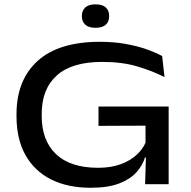

<svg xmlns="http://www.w3.org/2000/svg" viewBox="-20 -848 880 884"><path d="M397.5 16.5Q291 16.5 214.5 -22.2Q138 -61 97 -134.5Q56 -208 56 -313V-322Q56 -479.5 153.2 -567.5Q250.5 -655.5 439.5 -655.5Q504 -655.5 557.2 -646Q610.5 -636.5 652.8 -621.8Q695 -607 726.5 -590L737.5 -493Q683 -521 612.8 -542Q542.5 -563 450 -563Q311.5 -563 241.8 -500.8Q172 -438.5 172 -323.5V-314Q172 -201 238 -138.2Q304 -75.5 431.5 -75.5Q490.5 -75.5 534.5 -91.5Q578.5 -107.5 607.5 -133.8Q636.5 -160 650 -191V-306L664 -269.5L433.5 -268.5V-357.5H756.5V-123H647.5Q636.5 -86.5 607.8 -54.5Q579 -22.5 527.8 -3Q476.5 16.5 397.5 16.5ZM652.5 -142.5H756.5V0H648ZM419.5 -720Q388.5 -720 372.8 -734.2Q357 -748.5 357 -773V-775Q357 -799.5 372.8 -813.8Q388.5 -828 419.5 -828Q451.5 -828 467 -813.8Q482.5 -799.5 482.5 -775V-773Q482.5 -748.5 467 -734.2Q451.5 -720 419.5 -720Z"/></svg>

Font: Anek Latin Expanded Medium
Style: Regular
Weight: 500
Width: 7
Designer: Yesha Goshar
Foundry: Ek Type
Version: Version 1.003